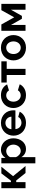

<svg xmlns="http://www.w3.org/2000/svg" viewBox="1668 -2242 786 4163"><g transform="rotate(-90 2061.5 -160.0)"><path d="M384 -524H528L324 -270L544 0H392L230 -202H195V0H63V-524H195V-316H225Z M916 10Q854 10 808 -17.5Q762 -45 736 -92V213H602V-524H719V-434Q748 -480 794 -506.5Q840 -533 900 -533Q953 -533 998 -511.5Q1043 -490 1075.5 -453.5Q1108 -417 1126.5 -367.5Q1145 -318 1145 -263Q1145 -206 1128 -156Q1111 -106 1080.5 -69Q1050 -32 1008 -11Q966 10 916 10ZM871 -104Q901 -104 926.5 -117Q952 -130 970 -152Q988 -174 998 -203Q1008 -232 1008 -263Q1008 -296 997 -324.5Q986 -353 966.5 -374Q947 -395 920.5 -407Q894 -419 863 -419Q844 -419 824 -412.5Q804 -406 787 -394Q770 -382 756.5 -366Q743 -350 736 -331V-208Q754 -163 791 -133.5Q828 -104 871 -104Z M1478 10Q1415 10 1364 -11.5Q1313 -33 1277 -70Q1241 -107 1221.5 -156Q1202 -205 1202 -259Q1202 -315 1221 -364.5Q1240 -414 1276 -451.5Q1312 -489 1363.5 -511Q1415 -533 1479 -533Q1543 -533 1593.5 -511Q1644 -489 1679.5 -452Q1715 -415 1733.5 -366Q1752 -317 1752 -264Q1752 -251 1751.5 -239Q1751 -227 1749 -219H1344Q1347 -188 1359 -164Q1371 -140 1390 -123Q1409 -106 1433 -97Q1457 -88 1483 -88Q1523 -88 1558.5 -107.5Q1594 -127 1607 -159L1722 -127Q1693 -67 1629.5 -28.5Q1566 10 1478 10ZM1614 -306Q1609 -365 1570.5 -400.5Q1532 -436 1477 -436Q1450 -436 1426.5 -426.5Q1403 -417 1385 -400Q1367 -383 1355.5 -359Q1344 -335 1342 -306Z M1801 -262Q1801 -317 1820 -366Q1839 -415 1875 -452Q1911 -489 1962 -511Q2013 -533 2077 -533Q2163 -533 2223.5 -496Q2284 -459 2314 -399L2183 -359Q2166 -388 2138 -403.5Q2110 -419 2076 -419Q2047 -419 2022 -407.5Q1997 -396 1978.5 -375.5Q1960 -355 1949.5 -326Q1939 -297 1939 -262Q1939 -227 1950 -198Q1961 -169 1979.5 -148Q1998 -127 2023 -115.5Q2048 -104 2076 -104Q2112 -104 2142.5 -122Q2173 -140 2185 -166L2316 -126Q2289 -66 2227 -28Q2165 10 2078 10Q2014 10 1963 -12Q1912 -34 1876 -71.5Q1840 -109 1820.5 -158.5Q1801 -208 1801 -262Z M2651 0H2518V-408H2354V-524H2814V-408H2651Z M3109 10Q3045 10 2994 -12Q2943 -34 2907.5 -71.5Q2872 -109 2853 -158Q2834 -207 2834 -261Q2834 -316 2853 -365Q2872 -414 2907.5 -451.5Q2943 -489 2994 -511Q3045 -533 3109 -533Q3173 -533 3223.5 -511Q3274 -489 3309.5 -451.5Q3345 -414 3364 -365Q3383 -316 3383 -261Q3383 -207 3364 -158Q3345 -109 3310 -71.5Q3275 -34 3224 -12Q3173 10 3109 10ZM2972 -261Q2972 -226 2982.5 -197.5Q2993 -169 3011.5 -148Q3030 -127 3055 -115.5Q3080 -104 3109 -104Q3138 -104 3163 -115.5Q3188 -127 3206.5 -148Q3225 -169 3235.5 -198Q3246 -227 3246 -262Q3246 -296 3235.5 -325Q3225 -354 3206.5 -375Q3188 -396 3163 -407.5Q3138 -419 3109 -419Q3080 -419 3055 -407Q3030 -395 3011.5 -374Q2993 -353 2982.5 -324Q2972 -295 2972 -261Z M3768 -245 3923 -524H4060V0H3932V-315L3799 -79H3736L3603 -315V0H3475V-524H3613Z"/></g></svg>

Font: Oxford Sans
Style: Bold
Weight: 700
Designer: Matt McInerney, Pablo Impallari, Rodrigo Fuenzalida
Foundry: Matt McInerney, Pablo Impallari, Rodrigo Fuenzalida
Version: Version 3.000g; ttfautohint (v1.5) -l 8 -r 28 -G 28 -x 14 -D